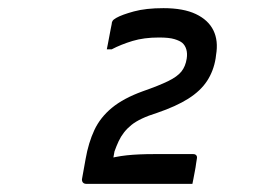

<svg xmlns="http://www.w3.org/2000/svg" viewBox="-20 -816 640 471"><path d="M452 -365Q450 -365 430.5 -365Q411 -365 382.5 -365Q354 -365 321.5 -365Q289 -365 260.5 -365Q232 -365 213 -365Q194 -365 191 -365Q188 -365 185.5 -366.5Q183 -368 182 -370.5Q181 -373 181 -376L190 -426Q197 -466 211.5 -497Q226 -528 254.5 -551.5Q283 -575 330 -592Q370 -606 392.5 -617Q415 -628 425 -640.5Q435 -653 438 -672Q440 -685 437 -695Q434 -705 427 -711Q421 -716 408 -720Q395 -724 370 -724Q333 -724 305 -715.5Q277 -707 254 -695H242Q243 -699 244.5 -707.5Q246 -716 248 -726Q250 -736 251.5 -744.5Q253 -753 254 -757Q254 -761 256 -764.5Q258 -768 265 -772Q279 -780 308.5 -788Q338 -796 381 -796Q430 -796 460.5 -781.5Q491 -767 503.5 -741.5Q516 -716 510 -681L509 -673Q504 -642 488 -617.5Q472 -593 442 -574Q412 -555 365 -539Q323 -526 302.5 -509.5Q282 -493 271 -469.5Q260 -446 250 -410L266 -473L253 -401L235 -424Q263 -432 291 -435Q319 -438 358 -438H454Q459 -438 461.5 -435Q464 -432 463 -427Q462 -423 461 -414.5Q460 -406 458 -396Q456 -386 454.5 -377.5Q453 -369 452 -365Z"/></svg>

Font: RecMonoLinear Nerd Font Mono
Style: Italic
Weight: 400
Italic angle: -10°
Monospace: yes
Version: Version 1.085; ttfautohint (v1.8.4.7-5d5b);Nerd Fonts 3.2.1